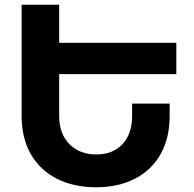

<svg xmlns="http://www.w3.org/2000/svg" viewBox="-20 -777 816 808"><path d="M229 -465V-289Q229 -214 272 -170.5Q315 -127 385 -127Q454 -127 495 -170Q536 -213 536 -289V-341H694V-289Q694 -197 656.5 -129.5Q619 -62 549 -25.5Q479 11 384 11Q289 11 218 -25.5Q147 -62 109 -129.5Q71 -197 71 -289V-757H229V-597H722V-465Z"/></svg>

Font: Montserrat arm2 SemiBold
Style: Regular
Weight: 600
Designer: Julieta Ulanovsky
Foundry: Julieta Ulanovsky
Version: Version 6.000